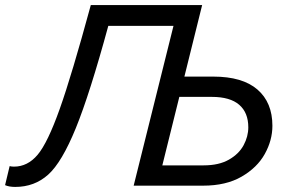

<svg xmlns="http://www.w3.org/2000/svg" viewBox="-70 -732 1132 757"><path d="M771 -430Q886 -430 945 -379Q1004 -328 1004 -236Q1004 -179 974 -125Q944 -71 882.5 -35.5Q821 0 731 0H457L614 -630H357Q284 -362 229 -227Q174 -92 120 -43.5Q66 5 -10 5Q-34 5 -50 -2L-32 -77Q-24 -75 -15 -75Q39 -75 78.5 -122Q118 -169 165.5 -302.5Q213 -436 288 -712H727L657 -430ZM570 -80H733Q793 -80 832.5 -102.5Q872 -125 890.5 -159.5Q909 -194 909 -230Q909 -288 873 -319Q837 -350 765 -350H637Z"/></svg>

Font: CST
Style: Italic
Weight: 400
Italic angle: -14°
Version: Version 1.00